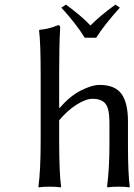

<svg xmlns="http://www.w3.org/2000/svg" viewBox="-20 -807 581 830"><path d="M155.8 -201.2V-481Q155.8 -624.5 148.9 -674.8L150.9 -678.2Q168.9 -679.7 184.1 -683.1Q199.2 -686.5 206.5 -689Q213.9 -691.4 231 -698.2Q240.2 -698.2 240.2 -688Q235.8 -617.2 235.8 -499V-342.8L237.8 -339.8Q281.2 -391.1 329.1 -415.5Q377 -439.9 411.1 -439.9Q476.6 -439.9 504.9 -401.4Q533.2 -362.8 533.2 -282.2V-180.2Q533.2 -57.1 541 0L539.1 2.9Q520.5 0 492.2 0Q462.9 0 444.8 2.9L442.9 0Q453.1 -81.5 453.1 -180.2V-277.8Q453.1 -336.4 436.3 -358.2Q419.4 -379.9 379.9 -379.9Q351.6 -379.9 312 -355.2Q272.5 -330.6 235.8 -287.1V-201.2Q235.8 -60.5 244.1 0L242.2 2.9Q223.6 0 194.8 0Q166 0 147.9 2.9L146 0Q155.8 -67.9 155.8 -201.2ZM346.2 -644Q308.6 -705.1 245.1 -773.9L265.1 -787.1Q333 -737.3 371.1 -696.8Q411.6 -738.3 479 -787.1L498 -773.9Q430.2 -698.7 396 -644Z"/></svg>

Font: Linear Smooth
Style: Regular
Weight: 400
Designer: Philipp H. Poll, Flanker
Foundry: Philipp H. Poll, reworked by Flanker
Version: Version 1.061 | FøM Fix